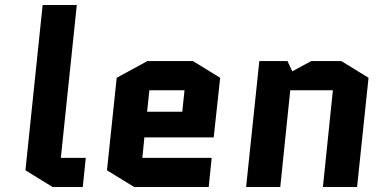

<svg xmlns="http://www.w3.org/2000/svg" viewBox="-20 -750 1527 770"><path d="M191 0 82 -67 151 -730H288L224 -117H324L312 0Z M829 -117 817 0H518L409 -67L448 -438L571 -505H754L863 -438L837 -199H559L551 -117ZM579 -388 570 -302H711L720 -388Z M1458 -438 1412 0H1275L1315 -388H1144L1104 0H967L1020 -505H1133L1152 -464L1228 -505H1349Z"/></svg>

Font: Quantico
Style: Bold Italic
Weight: 700
Italic angle: -12°
Designer: Matt Desmond
Foundry: MADtype
Version: Version 2.002